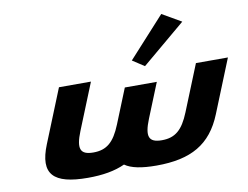

<svg xmlns="http://www.w3.org/2000/svg" viewBox="-91 -1006 1487 1151"><g transform="rotate(-10 653.0 -430.5)"><path d="M735.5 -632 807.5 -585 1073.8 -808.9 957.6 -876.1ZM472.2 -550H277.5L146.6 -226C77.1 -54 143.8 15 355 15C445.7 15 520 2.3 580.8 -25.9C619.1 1.6 682.7 14 772.3 14C983.5 14 1106 -55 1175.5 -227L1306 -550H1111.3L998.1 -270C957.3 -169 911.9 -130 830.5 -130C749.1 -130 735.1 -169 775.9 -270L860.8 -480H666.1L580.8 -269C540 -168 494.6 -129 413.2 -129C331.8 -129 317.8 -168 358.6 -269Z"/></g></svg>

Font: Hussar
Style: BdWideOblFour
Weight: 700
Foundry: Cannot Into Space Fonts
Version: Version 2.00